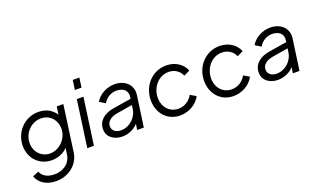

<svg xmlns="http://www.w3.org/2000/svg" viewBox="-93 -1298 3439 2071"><g transform="rotate(-20 1627.0 -262.5)"><path d="M270 220C411 220 532 128 550 -10L623 -536H547L535 -446C516 -475 491 -499 460 -518C425 -538 384 -548 338 -548C178 -548 57 -417 57 -259C57 -109 167 -8 302 -8C346 -8 387 -18 426 -39C449 -51 468 -66 484 -85L474 -12C460 95 367 145 278 145C185 145 136 104 120 57L50 86C76 163 154 220 270 220ZM308 -83C212 -83 137 -160 137 -262C137 -381 232 -473 340 -473C442 -473 513 -395 513 -293C513 -183 419 -83 308 -83Z M868 -635 883 -745H807L792 -635ZM779 0 854 -536H778L703 0Z M1103 12C1160 12 1214 -7 1255 -39C1266 -48 1277 -57 1286 -68L1276 0H1352L1402 -356C1403 -366 1404 -375 1404 -384C1404 -411 1397 -436 1384 -461C1356 -512 1292 -548 1215 -548C1117 -548 1030 -495 992 -427L1057 -386C1088 -438 1142 -476 1210 -476C1232 -476 1253 -472 1272 -464C1310 -447 1328 -415 1328 -380C1328 -373 1327 -366 1326 -359L1324 -341L1120 -308C1002 -290 932 -224 932 -134C932 -36 1016 12 1103 12ZM1314 -273 1309 -234C1297 -136 1212 -56 1113 -56C1052 -56 1012 -89 1012 -138C1012 -191 1058 -230 1134 -243Z M1768 12C1872 12 1962 -45 2004 -124L1938 -163C1906 -103 1846 -63 1774 -63C1675 -63 1603 -141 1603 -249C1603 -366 1688 -473 1806 -473C1877 -473 1931 -434 1954 -377L2023 -410C1993 -492 1908 -548 1805 -548C1647 -548 1523 -418 1523 -249C1523 -99 1624 12 1768 12Z M2380 12C2484 12 2574 -45 2616 -124L2550 -163C2518 -103 2458 -63 2386 -63C2287 -63 2215 -141 2215 -249C2215 -366 2300 -473 2418 -473C2489 -473 2543 -434 2566 -377L2635 -410C2605 -492 2520 -548 2417 -548C2259 -548 2135 -418 2135 -249C2135 -99 2236 12 2380 12Z M2890 12C2947 12 3001 -7 3042 -39C3053 -48 3064 -57 3073 -68L3063 0H3139L3189 -356C3190 -366 3191 -375 3191 -384C3191 -411 3184 -436 3171 -461C3143 -512 3079 -548 3002 -548C2904 -548 2817 -495 2779 -427L2844 -386C2875 -438 2929 -476 2997 -476C3019 -476 3040 -472 3059 -464C3097 -447 3115 -415 3115 -380C3115 -373 3114 -366 3113 -359L3111 -341L2907 -308C2789 -290 2719 -224 2719 -134C2719 -36 2803 12 2890 12ZM3101 -273 3096 -234C3084 -136 2999 -56 2900 -56C2839 -56 2799 -89 2799 -138C2799 -191 2845 -230 2921 -243Z"/></g></svg>

Font: Plus Jakarta Sans
Style: Italic
Weight: 400
Italic angle: -8°
Designer: Gumpita Rahayu
Foundry: Tokotype
Version: Version 2.071;gftools[0.9.30]